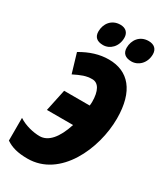

<svg xmlns="http://www.w3.org/2000/svg" viewBox="-230 -1018 947 1113"><g transform="rotate(30 243.0 -461.0)"><path d="M392 -779C438 -779 480 -818 480 -877C480 -912 458 -932 421 -932C361 -932 329 -885 329 -835C329 -798 351 -779 392 -779ZM202 -779C248 -779 289 -818 289 -877C289 -912 267 -932 232 -932C172 -932 140 -885 140 -835C140 -798 161 -779 202 -779ZM152 10C371 10 486 -249 486 -450C486 -635 405 -724 275 -724C213 -724 153 -705 92 -669L130 -541C179 -565 207 -577 248 -577C290 -577 313 -535 313 -462C313 -455 312 -442 311 -437H140L109 -291H284C252 -191 205 -138 148 -138C106 -138 49 -151 7 -179V-27C44 -2 87 10 152 10Z"/></g></svg>

Font: Noto Sans UI Condensed Black
Style: Italic
Weight: 900
Width: 3
Italic angle: -192°
Designer: Monotype Design Team
Foundry: Monotype Imaging Inc.
Version: Version 1.901